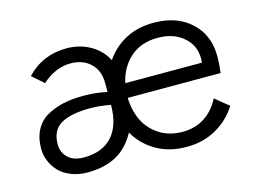

<svg xmlns="http://www.w3.org/2000/svg" viewBox="-78 -649 1045 788"><g transform="rotate(-15 445.0 -254.5)"><path d="M838.9 -247.1H444.3Q445.8 -193.8 466.3 -150.9Q486.8 -107.9 528.6 -81.1Q570.3 -54.2 627.4 -54.2Q680.2 -54.2 720.5 -80.3Q760.7 -106.4 784.7 -153.8L842.3 -106.9Q810.1 -54.7 754.6 -22.5Q699.2 9.8 627.4 9.8Q553.2 9.8 498.5 -22Q443.8 -53.7 412.1 -108.4Q399.9 -85 379.9 -62Q319.8 5.9 207.5 5.9Q168 5.9 136.2 -7.1Q104.5 -20 85.4 -41Q66.4 -62 56.6 -86.7Q46.9 -111.3 46.9 -136.7Q46.9 -183.6 64.9 -217Q83 -250.5 115.5 -268.6Q147.9 -286.6 185.8 -294.7Q223.6 -302.7 270 -302.7Q324.7 -302.7 370.6 -292V-329.1Q370.6 -383.3 338.1 -414.1Q305.7 -444.8 253.4 -444.8Q189.9 -444.8 132.3 -393.6L83.5 -436.5Q151.9 -508.8 253.4 -508.8Q308.6 -508.8 353.5 -483.6Q398.4 -458.5 421.4 -413.6Q454.1 -461.9 505.6 -489.7Q557.1 -517.6 626 -517.6Q739.3 -517.6 801.3 -444.3Q829.1 -411.1 838.9 -365.5Q848.6 -319.8 838.9 -247.1ZM450.2 -308.1H775.9Q783.2 -372.1 740.2 -412.8Q697.3 -453.6 626 -453.6Q555.2 -453.6 509.8 -413.3Q464.4 -373 450.2 -308.1ZM207.5 -57.6Q287.1 -57.6 328.9 -104.2Q370.6 -150.9 370.6 -237.3Q324.7 -246.1 284.2 -246.1Q201.2 -246.1 159.2 -221.4Q117.2 -196.8 117.2 -136.7Q117.2 -103.5 140.4 -80.6Q163.6 -57.6 207.5 -57.6Z"/></g></svg>

Font: LilGrotesk
Style: Regular
Weight: 400
Designer: BSozoo
Foundry: BSozoo
Version: Version 1.004;PS 001.004;hotconv 1.0.70;makeotf.lib2.5.58329